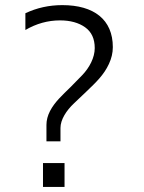

<svg xmlns="http://www.w3.org/2000/svg" viewBox="-20 -741 570 761"><path d="M235.8 0V-94.7H150.4V0ZM219.7 -180.7V-233.9C219.7 -266.6 242.7 -302.7 273.4 -331.5L323.2 -378.9C359.9 -414.1 391.6 -443.8 411.6 -487.3C421.9 -509.3 427.2 -531.2 427.2 -554.2C427.2 -663.6 352.1 -720.7 227.1 -720.7C174.8 -720.7 126 -710 80.6 -688.5V-622.1C124 -647.5 169.9 -660.2 217.8 -660.2C258.8 -660.2 292 -650.9 317.4 -632.8C342.8 -614.7 355.5 -587.4 355.5 -550.3C355.5 -512.7 334.5 -472.7 305.7 -442.9C291.5 -428.2 276.4 -412.6 259.8 -396C226.6 -363.3 197.3 -337.4 178.2 -300.8C168.9 -282.7 164.1 -264.2 164.1 -246.1V-180.7Z"/></svg>

Font: Ride Light
Style: Regular
Weight: 300
Version: Version 3.000